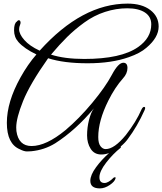

<svg xmlns="http://www.w3.org/2000/svg" viewBox="-20 -793 900 1065"><path d="M664 -445Q687 -445 687 -416Q687 -385 662 -358Q618 -309 581 -235Q525 -123 525 -33Q525 2 537.5 18Q550 34 566 34Q614 34 678 -44Q735 -117 765 -186Q773 -202 781 -200Q789 -198 782 -182Q741 -91 689 -22Q675 -2 650 19V26Q606 61 569 109Q532 157 531.5 189.5Q531 222 560 222Q581 222 611 192Q618 189 620 190.5Q622 192 621 196Q617 214 589 233Q561 252 534 252Q481 252 481 210Q481 178 512.5 135Q544 92 585 56Q563 64 542 64Q503 64 483 32.5Q463 1 463 -42Q463 -85 473.5 -127Q484 -169 501 -192Q400 -71 286 2Q226 39 153 46Q146 47 129.5 47Q113 47 90 35Q18 5 18 -111.5Q18 -228 94 -364Q134 -436 182 -491Q115 -523 82 -560Q58 -587 58 -625Q58 -663 73 -673Q83 -686 91 -678Q97 -669 91.5 -656Q86 -643 86 -631Q86 -604 115 -571Q144 -538 200 -512Q435 -773 688 -773Q767 -773 813.5 -737.5Q860 -702 860 -646Q860 -585 792 -528Q758 -498 695 -476Q599 -442 466.5 -442Q334 -442 247 -470Q146 -327 108 -232.5Q70 -138 70 -86Q70 -75 71 -66Q83 17 155 17Q236 17 343 -71Q419 -135 492 -223Q565 -311 600.5 -378Q636 -445 664 -445ZM819 -658Q819 -701 783.5 -724Q748 -747 686 -747Q624 -747 562.5 -727Q501 -707 447.5 -668Q394 -629 352.5 -588Q311 -547 263 -490Q338 -466 447 -466Q652 -466 746 -532Q819 -583 819 -658Z"/></svg>

Font: Great Vibes
Style: Regular
Weight: 400
Designer: Robert E. Leuschke
Foundry: Robert E. Leuschke
Version: Version 1.001